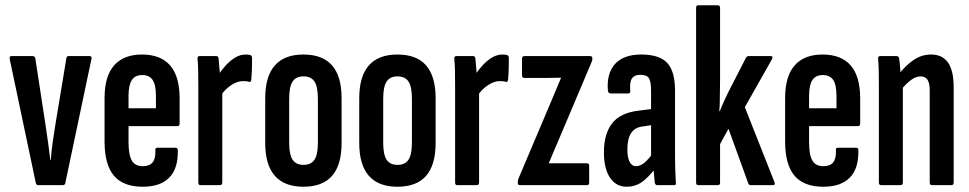

<svg xmlns="http://www.w3.org/2000/svg" viewBox="-20 -703 3681 729"><path d="M125 0Q118 0 116 -8L17 -478Q15 -490 23 -490H104Q112 -490 114 -482L154 -221Q159 -189 163 -158.5Q167 -128 171 -96H173Q175 -128 179.5 -159Q184 -190 189 -222L232 -482Q233 -490 240 -490H321Q330 -490 327 -478L228 -8Q227 0 218 0Z M522 6Q448 6 412.5 -36Q377 -78 377 -166V-330Q377 -414 413.5 -455Q450 -496 519 -496Q590 -496 626 -454.5Q662 -413 662 -329V-234Q662 -224 653 -224H468V-163Q468 -115 480.5 -93.5Q493 -72 522 -72Q548 -72 559.5 -86.5Q571 -101 570 -131Q568 -142 577 -142H647Q655 -142 655 -133Q657 -64 623 -29Q589 6 522 6ZM468 -292H572V-339Q572 -381 559.5 -399.5Q547 -418 520 -418Q493 -418 480.5 -399Q468 -380 468 -339Z M741 0Q733 0 733 -10V-367Q733 -406 732.5 -433.5Q732 -461 730 -478Q729 -490 737 -490H802Q809 -490 810 -480Q812 -462 814 -434.5Q816 -407 816 -391L824 -376V-10Q824 0 815 0ZM817 -338 810 -420Q822 -438 838 -455.5Q854 -473 873 -484.5Q892 -496 913 -496Q923 -496 930 -494Q934 -493 935.5 -489.5Q937 -486 937 -481Q937 -461 936.5 -441Q936 -421 934 -400Q933 -391 926 -392Q921 -394 915 -394.5Q909 -395 902 -395Q881 -395 857.5 -379.5Q834 -364 817 -338Z M1132 6Q1060 6 1023.5 -35.5Q987 -77 987 -160V-330Q987 -413 1023.5 -454.5Q1060 -496 1132 -496Q1205 -496 1241 -454.5Q1277 -413 1277 -330V-160Q1277 -77 1241 -35.5Q1205 6 1132 6ZM1132 -77Q1161 -77 1174 -96.5Q1187 -116 1187 -161V-328Q1187 -374 1174 -393.5Q1161 -413 1132 -413Q1104 -413 1091 -393.5Q1078 -374 1078 -328V-161Q1078 -116 1091 -96.5Q1104 -77 1132 -77Z M1489 6Q1417 6 1380.5 -35.5Q1344 -77 1344 -160V-330Q1344 -413 1380.5 -454.5Q1417 -496 1489 -496Q1562 -496 1598 -454.5Q1634 -413 1634 -330V-160Q1634 -77 1598 -35.5Q1562 6 1489 6ZM1489 -77Q1518 -77 1531 -96.5Q1544 -116 1544 -161V-328Q1544 -374 1531 -393.5Q1518 -413 1489 -413Q1461 -413 1448 -393.5Q1435 -374 1435 -328V-161Q1435 -116 1448 -96.5Q1461 -77 1489 -77Z M1716 0Q1708 0 1708 -10V-367Q1708 -406 1707.5 -433.5Q1707 -461 1705 -478Q1704 -490 1712 -490H1777Q1784 -490 1785 -480Q1787 -462 1789 -434.5Q1791 -407 1791 -391L1799 -376V-10Q1799 0 1790 0ZM1792 -338 1785 -420Q1797 -438 1813 -455.5Q1829 -473 1848 -484.5Q1867 -496 1888 -496Q1898 -496 1905 -494Q1909 -493 1910.5 -489.5Q1912 -486 1912 -481Q1912 -461 1911.5 -441Q1911 -421 1909 -400Q1908 -391 1901 -392Q1896 -394 1890 -394.5Q1884 -395 1877 -395Q1856 -395 1832.5 -379.5Q1809 -364 1792 -338Z M1954 0Q1946 0 1946 -8V-11Q1946 -20 1949 -26L2074 -321Q2083 -343 2092 -364Q2101 -385 2110 -407V-408Q2093 -408 2079.5 -407.5Q2066 -407 2051 -407H1971Q1962 -407 1962 -417V-480Q1962 -490 1971 -490H2220Q2229 -490 2229 -483V-480Q2229 -472 2224 -462L2100 -169Q2091 -148 2082 -127Q2073 -106 2064 -84V-83Q2081 -83 2093.5 -83Q2106 -83 2121 -83H2209Q2217 -83 2217 -73V-10Q2217 0 2209 0Z M2475 0Q2468 0 2466 -10Q2464 -27 2462 -53.5Q2460 -80 2460 -99L2452 -108V-358Q2452 -393 2444 -406Q2436 -419 2412 -419Q2388 -419 2379 -404.5Q2370 -390 2373 -358Q2374 -348 2364 -348H2300Q2289 -348 2288 -360Q2283 -425 2315.5 -460.5Q2348 -496 2415 -496Q2483 -496 2513 -464.5Q2543 -433 2543 -358V-123Q2543 -81 2544 -54Q2545 -27 2546 -11Q2548 0 2540 0ZM2360 6Q2319 6 2296 -28.5Q2273 -63 2273 -125Q2273 -194 2304 -234.5Q2335 -275 2406 -283L2461 -290L2460 -229L2422 -223Q2391 -220 2376.5 -198Q2362 -176 2362 -136Q2362 -105 2370.5 -88.5Q2379 -72 2395 -72Q2410 -72 2426 -84.5Q2442 -97 2465 -130L2471 -67Q2440 -27 2415.5 -10.5Q2391 6 2360 6Z M2631 0Q2623 0 2623 -10V-673Q2623 -683 2631 -683H2705Q2714 -683 2714 -673V-402Q2714 -382 2713.5 -361.5Q2713 -341 2713 -321Q2713 -301 2711 -281H2713Q2723 -306 2734 -329.5Q2745 -353 2758 -378L2813 -485Q2817 -490 2823 -490H2906Q2917 -490 2911 -478L2808 -296L2920 -13Q2925 0 2915 0H2830Q2824 0 2821 -7L2746 -214L2714 -156V-10Q2714 0 2706 0Z M3106 6Q3032 6 2996.5 -36Q2961 -78 2961 -166V-330Q2961 -414 2997.5 -455Q3034 -496 3103 -496Q3174 -496 3210 -454.5Q3246 -413 3246 -329V-234Q3246 -224 3237 -224H3052V-163Q3052 -115 3064.5 -93.5Q3077 -72 3106 -72Q3132 -72 3143.5 -86.5Q3155 -101 3154 -131Q3152 -142 3161 -142H3231Q3239 -142 3239 -133Q3241 -64 3207 -29Q3173 6 3106 6ZM3052 -292H3156V-339Q3156 -381 3143.5 -399.5Q3131 -418 3104 -418Q3077 -418 3064.5 -399Q3052 -380 3052 -339Z M3519 0Q3510 0 3510 -10V-360Q3510 -388 3501.5 -400.5Q3493 -413 3475 -413Q3458 -413 3440 -400Q3422 -387 3402 -363L3391 -419Q3418 -454 3448.5 -475Q3479 -496 3515 -496Q3558 -496 3579.5 -465.5Q3601 -435 3601 -371V-10Q3601 0 3592 0ZM3326 0Q3317 0 3317 -10V-367Q3317 -406 3316.5 -433.5Q3316 -461 3314 -478Q3313 -490 3321 -490H3384Q3393 -490 3394 -480Q3397 -462 3398.5 -434.5Q3400 -407 3400 -391L3408 -376V-10Q3408 0 3399 0Z"/></svg>

Font: Sofia Sans Extra Condensed SemiBold
Style: Regular
Weight: 600
Designer: Botio Nikoltchev, Ani Petrova
Foundry: lettersoup
Version: Version 4.101